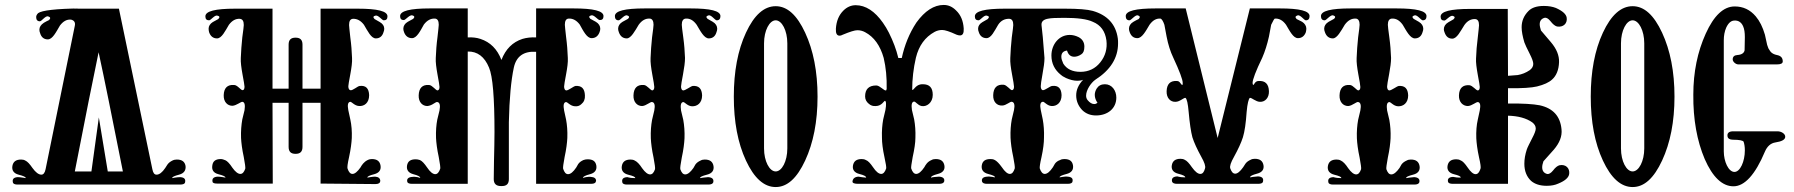

<svg xmlns="http://www.w3.org/2000/svg" viewBox="-20 -742 7240 775"><path d="M729 -72C726 -89 715 -98 694 -98C688 -98 682 -97 676 -94C668 -90 661 -85 656 -78L647 -64C635 -46 623 -37 612 -37C603 -37 598 -44 595 -59L460 -707C293 -707 242 -707 307 -708C206 -707 149 -700 134 -689C129 -684 126 -679 126 -673C126 -662 131 -656 141 -656C148 -656 163 -679 174 -676C184 -673 185 -668 178 -661C171 -658 164 -654 157 -650C145 -642 139 -633 139 -622C139 -617 140 -613 142 -608C147 -591 158 -583 173 -583C192 -583 206 -612 222 -639C235 -656 249 -664 266 -663C279 -660 285 -652 282 -638L164 -59C161 -44 155 -37 147 -37C136 -37 124 -46 111 -64C100 -80 91 -90 82 -94C77 -97 71 -98 65 -98C44 -98 33 -89 30 -72C27 -54 36 -42 55 -37C74 -32 84 -28 84 -23L72 -25C65 -26 58 -27 52 -27C35 -26 29 -19 32 -6C33 0 40 3 51 3H707C719 3 726 0 727 -6C730 -19 724 -26 707 -27C700 -27 693 -26 686 -25L675 -23C675 -28 684 -32 703 -37C722 -42 731 -54 729 -72ZM415 -50 379 -268 349 -50H282C324 -266 356 -426 378 -531C401 -426 433 -266 476 -50Z M1529 -660C1539 -660 1544 -665 1544 -676C1544 -697 1504 -707 1424 -707H1274V-384H1201V-562C1201 -581 1192 -590 1173 -590C1154 -590 1145 -581 1145 -562V-384H1080V-707H929C849 -707 809 -697 809 -676C809 -665 814 -660 824 -660C831 -660 846 -682 857 -679C867 -677 868 -672 861 -665L839 -653C828 -646 822 -637 822 -626C822 -621 823 -617 824 -612C830 -595 841 -587 856 -587C875 -587 889 -617 904 -642C917 -659 931 -667 948 -666C959 -665 964 -657 964 -641C964 -636 962 -620 958 -591C955 -562 953 -535 952 -508C951 -491 954 -469 959 -441C964 -414 967 -397 967 -392C967 -383 964 -378 959 -378C952 -378 938 -399 925 -399C898 -401 884 -387 883 -358C882 -331 898 -315 918 -315C935 -316 952 -332 959 -331C968 -329 970 -318 967 -297L958 -260C954 -237 952 -212 953 -185C954 -166 957 -140 964 -108C969 -81 971 -66 970 -61C965 -47 959 -40 950 -40C941 -40 930 -48 918 -65C907 -82 897 -92 890 -95C883 -98 877 -100 871 -100C850 -100 839 -91 837 -74C834 -56 842 -44 861 -39C880 -34 890 -30 890 -25L879 -27C872 -28 865 -29 859 -29C842 -28 835 -21 838 -8C839 -3 846 -1 857 -1H1081L1080 -327H1145V-149C1145 -130 1154 -121 1173 -121C1192 -121 1201 -130 1201 -149V-327H1274V-1L1495 1C1508 1 1514 -3 1515 -11C1515 -22 1508 -28 1494 -29C1488 -29 1481 -28 1474 -27L1463 -25C1462 -30 1472 -34 1491 -39C1510 -44 1519 -56 1516 -74C1513 -91 1502 -100 1481 -100C1476 -100 1470 -99 1464 -96C1448 -88 1440 -75 1435 -66C1423 -49 1412 -40 1403 -40C1394 -40 1388 -47 1383 -61C1381 -66 1383 -81 1389 -108C1396 -140 1399 -166 1400 -185C1401 -212 1399 -237 1394 -260L1386 -297C1382 -318 1384 -329 1393 -331C1400 -332 1410 -315 1430 -314C1450 -313 1470 -326 1470 -358C1469 -385 1457 -398 1432 -395C1424 -395 1403 -375 1394 -378C1389 -379 1386 -385 1386 -394C1386 -399 1389 -415 1394 -442C1399 -469 1402 -491 1401 -508C1400 -535 1398 -562 1394 -591C1391 -620 1389 -636 1389 -641C1389 -657 1394 -665 1404 -666C1421 -667 1436 -659 1449 -642C1464 -617 1478 -587 1497 -587C1512 -587 1523 -595 1528 -612C1530 -617 1531 -621 1531 -626C1531 -637 1525 -646 1513 -653L1492 -665C1485 -672 1486 -677 1496 -679C1507 -682 1522 -660 1529 -660Z M2401 -661C2411 -661 2416 -666 2416 -677C2416 -698 2376 -708 2295 -708H2144V-591C2124 -592 2106 -590 2089 -585C2049 -572 2021 -544 2004 -500C1987 -544 1959 -572 1919 -585C1904 -590 1887 -592 1868 -591V-708H1716C1635 -708 1595 -698 1595 -677C1595 -666 1600 -661 1610 -661C1617 -661 1633 -683 1644 -680C1653 -678 1655 -673 1648 -666L1626 -654C1614 -647 1608 -637 1608 -626C1608 -622 1609 -617 1611 -612C1617 -596 1628 -588 1643 -588C1662 -588 1676 -616 1691 -643C1704 -660 1719 -668 1736 -667C1746 -666 1751 -658 1751 -642C1751 -637 1749 -621 1746 -593C1742 -563 1740 -535 1739 -508C1738 -491 1741 -469 1746 -441C1751 -414 1754 -397 1754 -391C1754 -382 1751 -378 1746 -377C1739 -377 1725 -398 1712 -399C1685 -401 1671 -387 1670 -357C1669 -330 1685 -314 1705 -314C1714 -315 1722 -318 1731 -324C1738 -329 1743 -331 1746 -330C1755 -328 1758 -317 1754 -296L1745 -259C1741 -238 1739 -213 1740 -185C1741 -166 1744 -140 1751 -108C1756 -81 1758 -66 1757 -61C1752 -46 1745 -39 1737 -39C1727 -39 1716 -48 1704 -66C1693 -82 1684 -92 1675 -96C1669 -98 1663 -99 1658 -99C1637 -99 1626 -91 1623 -74C1620 -56 1629 -44 1648 -39C1667 -34 1677 -29 1676 -24L1665 -27C1658 -28 1651 -29 1645 -28C1628 -27 1621 -20 1624 -8C1625 -3 1632 0 1643 0H1868V-534C1907 -535 1936 -513 1954 -469C1969 -434 1976 -347 1976 -209C1976 -176 1975 -138 1974 -93C1973 -48 1973 -24 1973 -19C1973 0 1983 9 2002 9H2006C2025 9 2034 0 2034 -19C2034 -183 2034 -260 2034 -249C2036 -344 2043 -418 2054 -469C2064 -515 2094 -536 2144 -533V0H2366C2379 0 2385 -4 2386 -12C2386 -22 2379 -27 2365 -28C2359 -29 2352 -28 2345 -27L2333 -24C2333 -29 2343 -34 2362 -39C2381 -44 2390 -56 2387 -74C2384 -91 2373 -99 2352 -99C2346 -99 2340 -98 2335 -96C2326 -92 2319 -87 2314 -80L2306 -66C2294 -48 2283 -39 2273 -39C2264 -39 2258 -46 2253 -61C2252 -66 2254 -81 2259 -108C2266 -140 2269 -166 2270 -185C2271 -213 2269 -238 2265 -259L2257 -296C2253 -317 2255 -328 2264 -330C2271 -331 2281 -314 2301 -313C2311 -312 2320 -315 2327 -322C2337 -330 2342 -342 2341 -357C2340 -384 2328 -397 2303 -395C2295 -394 2274 -376 2265 -377C2260 -378 2257 -384 2257 -393C2257 -399 2260 -415 2265 -442C2270 -469 2273 -491 2272 -508C2271 -535 2269 -563 2265 -593C2262 -621 2260 -637 2260 -642C2260 -658 2265 -666 2275 -667C2292 -668 2307 -660 2320 -643C2335 -616 2349 -588 2368 -588C2383 -588 2394 -596 2400 -612C2402 -617 2403 -622 2403 -626C2403 -637 2397 -647 2385 -654L2363 -666C2356 -673 2357 -678 2367 -680C2378 -683 2393 -661 2401 -661Z M2873 -660C2883 -660 2888 -666 2888 -677C2888 -698 2848 -708 2767 -708H2583C2502 -708 2462 -698 2462 -677C2462 -666 2467 -660 2477 -660C2484 -660 2500 -683 2511 -680C2520 -677 2522 -673 2515 -666L2493 -654C2481 -647 2475 -637 2475 -626C2475 -622 2476 -617 2478 -612C2484 -595 2495 -587 2510 -587C2527 -587 2543 -617 2558 -642C2571 -660 2586 -668 2603 -667C2613 -666 2618 -657 2618 -642C2618 -637 2616 -620 2612 -591C2609 -562 2607 -535 2606 -508C2605 -491 2608 -469 2613 -441C2618 -414 2621 -397 2621 -391C2621 -382 2618 -378 2613 -377C2606 -377 2592 -398 2579 -399C2552 -401 2538 -387 2537 -357C2536 -330 2552 -314 2572 -314C2589 -315 2606 -333 2613 -330C2622 -328 2625 -317 2621 -296L2612 -258C2608 -236 2606 -211 2607 -184C2608 -164 2611 -138 2618 -106C2623 -79 2625 -64 2624 -59C2619 -45 2613 -38 2604 -38C2595 -38 2584 -46 2572 -63C2561 -80 2551 -90 2542 -94C2537 -97 2531 -98 2525 -98C2504 -98 2493 -89 2490 -72C2487 -54 2496 -42 2515 -37C2535 -32 2545 -28 2544 -23C2533 -23 2523 -24 2512 -27C2495 -26 2489 -19 2492 -6C2493 0 2500 3 2511 3H2839C2850 3 2857 0 2859 -6C2862 -19 2855 -26 2838 -27C2823 -26 2812 -24 2806 -23C2805 -28 2815 -32 2834 -37C2854 -42 2863 -54 2860 -72C2857 -89 2846 -98 2825 -98C2819 -98 2813 -97 2808 -94C2799 -90 2792 -85 2787 -78L2779 -64C2767 -47 2756 -38 2746 -38C2737 -38 2731 -45 2726 -59C2725 -64 2727 -79 2732 -106C2739 -138 2742 -164 2743 -184C2744 -211 2742 -236 2738 -258L2729 -296C2726 -317 2728 -328 2737 -330C2744 -331 2754 -314 2773 -313C2794 -312 2814 -326 2814 -357C2813 -384 2801 -397 2776 -395C2768 -394 2746 -376 2737 -377C2732 -378 2729 -384 2729 -393C2729 -399 2732 -415 2737 -442C2742 -469 2745 -491 2745 -508C2744 -535 2742 -562 2738 -591C2734 -620 2732 -637 2732 -642C2732 -657 2737 -666 2748 -667C2765 -668 2779 -660 2792 -642C2807 -617 2822 -587 2841 -587C2856 -587 2867 -595 2872 -612C2874 -617 2875 -622 2875 -626C2875 -637 2869 -647 2857 -654L2836 -666C2829 -673 2830 -677 2840 -680C2851 -683 2866 -660 2873 -660Z M3280 -352C3280 -453 3263 -539 3230 -610C3197 -681 3158 -717 3111 -717C3064 -717 3024 -681 2991 -610C2958 -539 2942 -453 2942 -352C2942 -251 2958 -165 2991 -94C3024 -23 3064 13 3111 13C3158 13 3197 -23 3230 -94C3263 -165 3280 -251 3280 -352ZM3158 -143C3158 -91 3136 -50 3111 -50C3086 -50 3064 -91 3064 -143V-567C3064 -619 3086 -660 3111 -660C3136 -660 3158 -619 3158 -567Z M3870 -627C3868 -658 3858 -682 3839 -700C3824 -715 3808 -722 3789 -722C3750 -722 3713 -698 3679 -651C3650 -607 3631 -559 3620 -508H3606C3598 -542 3585 -576 3568 -610C3561 -624 3553 -637 3544 -650C3511 -697 3474 -721 3434 -721C3416 -721 3399 -714 3384 -699C3366 -681 3356 -657 3354 -626C3353 -607 3358 -598 3369 -598C3372 -598 3377 -599 3382 -602C3411 -614 3430 -620 3441 -620C3452 -620 3463 -617 3472 -612C3508 -593 3533 -558 3547 -508C3556 -470 3560 -428 3559 -383L3557 -377C3549 -374 3532 -397 3517 -397C3487 -397 3472 -382 3472 -353C3472 -341 3477 -331 3487 -323C3495 -316 3504 -313 3515 -314C3539 -314 3548 -335 3552 -335C3557 -334 3558 -321 3554 -298L3545 -260C3541 -238 3539 -213 3540 -186C3540 -166 3543 -140 3550 -108C3556 -81 3558 -66 3557 -62C3552 -47 3545 -40 3537 -40C3527 -40 3516 -49 3504 -67C3493 -83 3484 -93 3475 -96C3470 -99 3464 -100 3458 -100C3437 -100 3426 -91 3423 -74C3420 -57 3429 -45 3448 -40C3468 -35 3477 -30 3476 -25C3465 -26 3455 -27 3445 -29C3430 -28 3422 -21 3421 -9C3421 -3 3429 0 3444 0H3771C3782 0 3789 -3 3791 -9C3794 -21 3787 -28 3770 -29C3755 -28 3744 -27 3738 -25C3737 -30 3747 -35 3766 -40C3786 -45 3795 -57 3792 -74C3789 -91 3778 -100 3757 -100C3751 -100 3745 -99 3740 -96C3723 -89 3716 -76 3711 -67C3699 -49 3688 -40 3678 -40C3670 -40 3663 -47 3658 -62C3657 -66 3659 -81 3664 -108C3671 -140 3675 -166 3675 -186C3676 -213 3674 -238 3670 -260L3661 -298C3658 -319 3660 -330 3669 -332C3676 -333 3684 -317 3700 -314C3720 -310 3745 -327 3745 -359C3745 -388 3732 -402 3705 -402C3702 -402 3698 -402 3694 -401C3674 -396 3669 -378 3662 -379C3662 -422 3667 -466 3677 -509C3689 -558 3714 -592 3752 -613C3761 -618 3772 -621 3783 -621C3794 -621 3813 -615 3841 -602C3846 -600 3851 -599 3855 -599C3866 -599 3871 -608 3870 -627Z M4492 -587C4484 -644 4450 -681 4391 -698C4369 -704 4332 -707 4279 -707H4035C3955 -707 3915 -697 3915 -676C3915 -665 3920 -660 3930 -660C3937 -660 3952 -682 3963 -679C3973 -677 3974 -672 3967 -665L3946 -653C3934 -646 3928 -637 3928 -626C3928 -621 3929 -617 3931 -612C3936 -596 3947 -588 3962 -588C3981 -588 3994 -617 4009 -642C4020 -659 4036 -667 4055 -666C4065 -665 4070 -657 4070 -641C4070 -636 4068 -620 4064 -591C4061 -562 4059 -535 4058 -508C4057 -491 4060 -469 4065 -442C4070 -415 4073 -398 4073 -392C4073 -383 4070 -379 4065 -378C4058 -378 4044 -399 4031 -400C4004 -402 3990 -388 3989 -358C3988 -331 4004 -315 4025 -316C4042 -316 4058 -334 4065 -331C4074 -329 4077 -318 4073 -298L4064 -260C4060 -238 4058 -213 4059 -186C4060 -166 4063 -140 4070 -108C4075 -82 4077 -67 4076 -62C4071 -47 4065 -40 4056 -40C4047 -40 4036 -49 4024 -67C4001 -99 3989 -100 3978 -100C3957 -100 3946 -92 3943 -75C3940 -57 3949 -45 3968 -40C3987 -35 3997 -31 3996 -26L3985 -28C3978 -29 3971 -30 3965 -29C3948 -28 3941 -21 3944 -9C3946 -3 3953 0 3964 0H4290C4301 0 4308 -3 4309 -9C4312 -21 4306 -28 4289 -29C4283 -30 4276 -29 4269 -28L4257 -26C4257 -31 4267 -35 4286 -40C4305 -45 4314 -57 4311 -75C4308 -92 4297 -100 4276 -100C4270 -100 4264 -99 4259 -96C4250 -93 4243 -88 4238 -81L4230 -67C4218 -49 4207 -40 4197 -40C4189 -40 4182 -47 4177 -62C4176 -67 4178 -82 4184 -108C4191 -140 4194 -166 4194 -186C4195 -213 4193 -238 4189 -260L4181 -298C4177 -318 4179 -329 4188 -331C4195 -334 4205 -315 4225 -314C4245 -313 4265 -327 4265 -358C4264 -385 4252 -398 4227 -395C4219 -395 4198 -377 4189 -378C4184 -379 4181 -385 4181 -394C4181 -400 4183 -416 4188 -443C4193 -470 4196 -491 4196 -508C4191 -575 4187 -620 4184 -641C4183 -655 4192 -664 4213 -667C4222 -669 4243 -670 4276 -670C4329 -670 4368 -665 4391 -654C4423 -641 4441 -616 4446 -579C4450 -546 4442 -516 4421 -490C4401 -465 4374 -452 4341 -452C4309 -452 4286 -463 4272 -485C4267 -496 4264 -505 4264 -513C4264 -528 4272 -536 4287 -538C4292 -521 4302 -513 4316 -513C4325 -513 4335 -516 4345 -523C4353 -528 4357 -538 4357 -554C4357 -571 4349 -584 4334 -592C4322 -598 4310 -601 4298 -601C4254 -601 4224 -562 4224 -518C4224 -486 4237 -460 4262 -440C4265 -437 4272 -432 4283 -427C4299 -420 4314 -416 4329 -416C4337 -416 4345 -417 4352 -420C4333 -400 4324 -379 4324 -357C4324 -335 4332 -315 4348 -298C4363 -283 4382 -276 4404 -276C4451 -276 4486 -304 4486 -348C4486 -377 4468 -402 4440 -402C4425 -402 4414 -396 4407 -385C4402 -377 4399 -368 4399 -359C4399 -348 4403 -337 4410 -327C4406 -324 4402 -322 4397 -322C4388 -322 4379 -327 4370 -338C4366 -343 4364 -349 4364 -356C4364 -379 4384 -408 4401 -420C4462 -459 4493 -508 4493 -567C4493 -574 4493 -580 4492 -587Z M5251 -660C5261 -660 5266 -666 5266 -677C5266 -698 5226 -708 5146 -708H5025L4895 -185L4766 -708H4645C4564 -708 4524 -698 4524 -677C4524 -666 4529 -660 4539 -660C4546 -660 4562 -683 4573 -680C4582 -677 4583 -672 4576 -665C4569 -662 4562 -658 4555 -654C4543 -647 4537 -637 4537 -626C4537 -622 4538 -617 4540 -612C4546 -596 4556 -588 4571 -588C4590 -588 4605 -617 4620 -642C4633 -660 4647 -668 4664 -667C4669 -666 4675 -657 4680 -642L4689 -594C4695 -563 4704 -534 4716 -509C4741 -455 4754 -421 4754 -407C4754 -404 4754 -401 4753 -399C4746 -399 4744 -415 4731 -415C4704 -417 4690 -403 4689 -374C4688 -347 4704 -330 4725 -331C4742 -331 4758 -348 4765 -347C4771 -343 4775 -324 4778 -290C4782 -245 4787 -211 4793 -188C4800 -166 4812 -140 4829 -109C4842 -86 4847 -71 4844 -62C4840 -47 4834 -40 4825 -40C4815 -40 4804 -49 4791 -67C4780 -83 4771 -93 4762 -97C4757 -100 4751 -101 4745 -101C4724 -101 4713 -92 4710 -75C4707 -58 4716 -46 4735 -41C4755 -36 4765 -31 4764 -26C4753 -26 4743 -27 4732 -30C4715 -29 4708 -22 4711 -9C4713 -3 4720 0 4731 0H5059C5070 0 5077 -3 5078 -9C5081 -22 5075 -29 5058 -30C5042 -29 5031 -27 5026 -26C5025 -31 5035 -36 5054 -41C5074 -46 5083 -58 5080 -75C5077 -92 5066 -101 5045 -101C5039 -101 5033 -100 5028 -97C5019 -93 5012 -88 5007 -81L4998 -67C4986 -50 4975 -41 4966 -41C4957 -41 4951 -48 4946 -62C4943 -71 4948 -86 4961 -109C4978 -140 4990 -166 4997 -188C5004 -211 5009 -245 5012 -290C5015 -324 5020 -343 5025 -347C5033 -348 5049 -331 5066 -331C5086 -330 5103 -347 5102 -374C5101 -403 5087 -417 5060 -415C5045 -415 5043 -399 5038 -399C5037 -401 5036 -404 5036 -407C5036 -421 5049 -455 5075 -509C5086 -534 5095 -563 5102 -594L5111 -642C5119 -659 5124 -667 5126 -667C5143 -668 5158 -660 5171 -642C5186 -617 5200 -588 5219 -588C5234 -588 5245 -596 5251 -612C5252 -617 5253 -622 5253 -626C5253 -637 5247 -647 5236 -654L5214 -665C5207 -672 5208 -677 5218 -680C5229 -683 5244 -660 5251 -660Z M5723 -660C5733 -660 5738 -666 5738 -677C5738 -698 5698 -708 5617 -708H5433C5352 -708 5312 -698 5312 -677C5312 -666 5317 -660 5327 -660C5334 -660 5350 -683 5361 -680C5370 -677 5372 -673 5365 -666L5343 -654C5331 -647 5325 -637 5325 -626C5325 -622 5326 -617 5328 -612C5334 -595 5345 -587 5360 -587C5377 -587 5393 -617 5408 -642C5421 -660 5436 -668 5453 -667C5463 -666 5468 -657 5468 -642C5468 -637 5466 -620 5462 -591C5459 -562 5457 -535 5456 -508C5455 -491 5458 -469 5463 -441C5468 -414 5471 -397 5471 -391C5471 -382 5468 -378 5463 -377C5456 -377 5442 -398 5429 -399C5402 -401 5388 -387 5387 -357C5386 -330 5402 -314 5422 -314C5439 -315 5456 -333 5463 -330C5472 -328 5475 -317 5471 -296L5462 -258C5458 -236 5456 -211 5457 -184C5458 -164 5461 -138 5468 -106C5473 -79 5475 -64 5474 -59C5469 -45 5463 -38 5454 -38C5445 -38 5434 -46 5422 -63C5411 -80 5401 -90 5392 -94C5387 -97 5381 -98 5375 -98C5354 -98 5343 -89 5340 -72C5337 -54 5346 -42 5365 -37C5385 -32 5395 -28 5394 -23C5383 -23 5373 -24 5362 -27C5345 -26 5339 -19 5342 -6C5343 0 5350 3 5361 3H5689C5700 3 5707 0 5709 -6C5712 -19 5705 -26 5688 -27C5673 -26 5662 -24 5656 -23C5655 -28 5665 -32 5684 -37C5704 -42 5713 -54 5710 -72C5707 -89 5696 -98 5675 -98C5669 -98 5663 -97 5658 -94C5649 -90 5642 -85 5637 -78L5629 -64C5617 -47 5606 -38 5596 -38C5587 -38 5581 -45 5576 -59C5575 -64 5577 -79 5582 -106C5589 -138 5592 -164 5593 -184C5594 -211 5592 -236 5588 -258L5579 -296C5576 -317 5578 -328 5587 -330C5594 -331 5604 -314 5623 -313C5644 -312 5664 -326 5664 -357C5663 -384 5651 -397 5626 -395C5618 -394 5596 -376 5587 -377C5582 -378 5579 -384 5579 -393C5579 -399 5582 -415 5587 -442C5592 -469 5595 -491 5595 -508C5594 -535 5592 -562 5588 -591C5584 -620 5582 -637 5582 -642C5582 -657 5587 -666 5598 -667C5615 -668 5629 -660 5642 -642C5657 -617 5672 -587 5691 -587C5706 -587 5717 -595 5722 -612C5724 -617 5725 -622 5725 -626C5725 -637 5719 -647 5707 -654L5686 -666C5679 -673 5680 -677 5690 -680C5701 -683 5716 -660 5723 -660Z M6314 -40C6317 -63 6300 -80 6275 -75C6267 -73 6258 -66 6249 -54C6240 -43 6232 -38 6224 -40C6211 -44 6205 -53 6205 -67C6205 -74 6207 -82 6210 -91L6252 -138C6275 -165 6286 -192 6283 -220C6278 -273 6249 -305 6195 -317C6169 -322 6126 -325 6067 -324V-386C6124 -385 6163 -388 6184 -393C6212 -400 6232 -409 6245 -421C6262 -436 6272 -460 6273 -491C6274 -518 6263 -545 6240 -572L6200 -619C6197 -629 6195 -637 6195 -644C6195 -657 6201 -666 6214 -670C6221 -672 6229 -668 6238 -657C6248 -644 6257 -637 6265 -635C6290 -631 6307 -647 6304 -670C6302 -685 6287 -698 6260 -710C6247 -715 6231 -718 6212 -718C6183 -718 6163 -711 6150 -698C6131 -679 6122 -657 6122 -632C6122 -615 6126 -595 6133 -571C6136 -563 6143 -547 6155 -524C6164 -506 6169 -493 6169 -484C6169 -474 6164 -466 6155 -459C6139 -448 6123 -442 6106 -439C6105 -439 6092 -438 6067 -436L6066 -706C6066 -706 6016 -706 5915 -706C5835 -706 5795 -696 5795 -675C5795 -664 5800 -659 5810 -659C5817 -659 5833 -681 5844 -678C5853 -675 5854 -671 5847 -664L5826 -652C5814 -645 5808 -635 5808 -624C5808 -620 5809 -616 5811 -611C5817 -594 5827 -586 5842 -586C5861 -586 5875 -616 5891 -641C5903 -658 5918 -666 5935 -665C5945 -664 5950 -656 5950 -640C5950 -635 5948 -619 5945 -591C5941 -561 5939 -533 5938 -506C5937 -490 5940 -468 5945 -440C5950 -413 5953 -396 5953 -391C5953 -382 5950 -377 5945 -377C5938 -377 5924 -397 5911 -398C5884 -400 5870 -386 5869 -357C5868 -330 5885 -314 5905 -314C5922 -315 5938 -331 5946 -330C5955 -328 5957 -317 5953 -296L5945 -259C5940 -237 5938 -212 5939 -184C5940 -165 5943 -139 5950 -107C5956 -81 5958 -66 5956 -61C5951 -46 5945 -39 5936 -39C5927 -39 5916 -48 5904 -66C5893 -82 5884 -92 5875 -95C5870 -98 5864 -99 5858 -99C5837 -99 5826 -90 5823 -73C5820 -56 5829 -44 5848 -39C5868 -34 5877 -30 5876 -25C5865 -25 5855 -26 5845 -28C5828 -27 5822 -20 5825 -8C5826 -3 5833 0 5844 0H6067V-275C6108 -274 6141 -265 6165 -248C6174 -241 6179 -233 6179 -223C6179 -215 6174 -202 6165 -185C6154 -163 6146 -148 6143 -139C6136 -118 6133 -99 6133 -81C6133 -52 6142 -29 6160 -12C6175 1 6196 8 6223 8C6242 8 6257 5 6270 -1C6297 -12 6312 -25 6314 -40Z M6739 -352C6739 -453 6722 -539 6689 -610C6656 -681 6617 -717 6570 -717C6523 -717 6483 -681 6450 -610C6417 -539 6401 -453 6401 -352C6401 -251 6417 -165 6450 -94C6483 -23 6523 13 6570 13C6617 13 6656 -23 6689 -94C6722 -165 6739 -251 6739 -352ZM6617 -143C6617 -91 6595 -50 6570 -50C6545 -50 6523 -91 6523 -143V-567C6523 -619 6545 -660 6570 -660C6595 -660 6617 -619 6617 -567Z M7186 -189C7187 -202 7170 -212 7155 -212H6976C6959 -212 6951 -205 6953 -192C6954 -183 6962 -178 6975 -178C7001 -178 7015 -175 7018 -170C7021 -161 7023 -150 7023 -135C7023 -90 7004 -48 6981 -48C6957 -48 6938 -90 6938 -131V-579C6938 -598 6941 -615 6948 -631C6957 -650 6968 -659 6981 -659C6997 -660 7009 -652 7016 -636C7021 -625 7023 -610 7023 -592L7022 -539C7020 -528 7010 -521 6993 -520C6980 -519 6974 -513 6974 -502C6974 -493 6986 -482 6997 -482H7152C7168 -482 7176 -486 7176 -494C7176 -509 7168 -517 7152 -520C7142 -522 7134 -526 7128 -532C7126 -534 7123 -539 7118 -547L7113 -561L7104 -602C7095 -633 7083 -657 7067 -676C7044 -703 7016 -716 6982 -716C6937 -716 6898 -679 6865 -606C6832 -533 6815 -451 6815 -360C6814 -260 6830 -173 6861 -100C6893 -27 6932 10 6977 10C7022 10 7065 -37 7104 -130C7113 -151 7127 -164 7146 -167C7172 -171 7185 -178 7186 -189Z"/></svg>

Font: GFS Eustace
Style: Regular
Weight: 400
Designer: George Matthiopoulos
Foundry: George Matthiopoulos
Version: Version 1.0